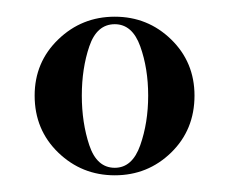

<svg xmlns="http://www.w3.org/2000/svg" viewBox="-20 -780 274 230"><path d="M117.5 -570Q78 -570 49.8 -597.2Q21.5 -624.5 21.5 -665.5Q21.5 -705.5 49.8 -732.8Q78 -760 117.5 -760Q157 -760 185 -732.8Q213 -705.5 213 -665.5Q213 -624.5 185 -597.2Q157 -570 117.5 -570ZM117.5 -579Q138.5 -579 148 -606Q157.5 -633 157.5 -665.5Q157.5 -698 148 -724.5Q138.5 -751 117.5 -751Q96 -751 87 -724.5Q78 -698 78 -665.5Q78 -633 87 -606Q96 -579 117.5 -579Z"/></svg>

Font: Imbue 100pt SemiBold
Style: Regular
Weight: 600
Designer: Tyler Finck
Foundry: Etcetera Type Company
Version: Version 1.102; ttfautohint (v1.8.3)